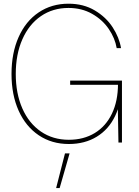

<svg xmlns="http://www.w3.org/2000/svg" viewBox="-20 -755 734 1017"><path d="M41 -363.3Q41 -474.1 78.6 -558.6Q116.2 -643.1 184.8 -689.2Q253.4 -735.4 342.8 -735.4Q422.4 -735.4 482.2 -699.7Q542 -664.1 576.9 -610.1Q611.8 -556.2 621.1 -500H598.1Q589.4 -552.2 556.2 -601.3Q522.9 -650.4 468 -681.6Q413.1 -712.9 342.8 -712.9Q259.8 -712.9 196.5 -669.4Q133.3 -626 98.4 -546.6Q63.5 -467.3 63.5 -363.3Q63.5 -260.3 98.1 -181.2Q132.8 -102.1 196.5 -58.3Q260.3 -14.6 344.7 -14.6Q423.3 -14.6 482.2 -50.5Q541 -86.4 573 -153.3Q605 -220.2 605 -310.5H624V-306.6Q624 -211.9 589.8 -140.6Q555.7 -69.3 492.4 -30.8Q429.2 7.8 344.7 7.8Q253.9 7.8 185.1 -38.6Q116.2 -85 78.6 -168.9Q41 -252.9 41 -363.3ZM603.5 -218.8 609.4 -305.7H351.6V-328.1H626V0H607.4ZM324.2 57.6H348.6L295.9 241.2H277.3Z"/></svg>

Font: Intratopia Thin
Style: Regular
Weight: 100
Designer: Rasmus Andersson
Foundry: rsms
Version: Version 3.000;Glyphs 3.2.3 (3260)